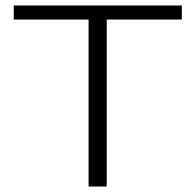

<svg xmlns="http://www.w3.org/2000/svg" viewBox="-20 -678 706 698"><path d="M641 -607H368V0H302V-607H30V-658H641Z"/></svg>

Font: Isabella Sans
Style: Regular
Weight: 400
Designer: Original fonts by Christian Thalmann (Catharsis Fonts), Modifications by Cristiano Sobral
Version: Version 0.002;July 12, 2020;FontCreator 13.0.0.2655 64-bit; 